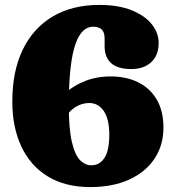

<svg xmlns="http://www.w3.org/2000/svg" viewBox="-20 -740 714 780"><path d="M383.5 -720Q461.5 -720 515.2 -698.2Q569 -676.5 596.8 -641.2Q624.5 -606 624.5 -565.5Q624.5 -515.5 594.5 -487.5Q564.5 -459.5 513.5 -459.5Q458.5 -459.5 431.8 -483.2Q405 -507 405 -552V-583.5Q405 -608.5 393.5 -620Q382 -631.5 358 -631.5Q336 -631.5 318 -615Q300 -598.5 287 -562.2Q274 -526 267 -466.5Q260 -407 259.5 -320.5Q259 -218.5 271.8 -164Q284.5 -109.5 305.5 -89Q326.5 -68.5 351 -68.5Q385 -68.5 404.5 -98.8Q424 -129 424 -192.5Q424 -256 401.8 -288.8Q379.5 -321.5 342.5 -321.5Q321 -321.5 300.5 -312.5Q280 -303.5 264.2 -287Q248.5 -270.5 241 -247.5L194.5 -273Q199.5 -313 232.2 -348.8Q265 -384.5 316.5 -407Q368 -429.5 428.5 -429.5Q494 -429.5 542.2 -405.2Q590.5 -381 617.2 -334.8Q644 -288.5 644 -221.5Q644 -150 607.8 -95.5Q571.5 -41 504.8 -10.5Q438 20 346.5 20Q245 20 174.2 -23.2Q103.5 -66.5 66.8 -144.8Q30 -223 30 -327.5Q30 -450 72.2 -537.8Q114.5 -625.5 193.8 -672.8Q273 -720 383.5 -720Z"/></svg>

Font: Fraunces SuperSoft 9pt
Style: Regular
Weight: 900
Version: Version 1.000;[b76b70a41]